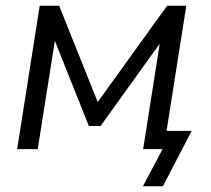

<svg xmlns="http://www.w3.org/2000/svg" viewBox="-20 -522 738 672"><path d="M40 0 119 -502H187L322 -165L565 -502H632L563 -64H651L550 130H480L549 0H481L539 -369L332 -81H291L172 -379L112 0Z"/></svg>

Font: Mulish
Style: Italic
Weight: 400
Italic angle: -9°
Designer: Vernon Adams
Foundry: Vernon Adams
Version: Version 3.603; ttfautohint (v1.8.3)